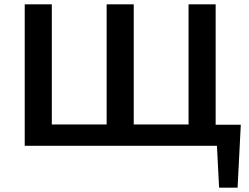

<svg xmlns="http://www.w3.org/2000/svg" viewBox="-20 -678 1158 893"><path d="M1085 195H999L989 0H95V-658H221V-99H476V-658H602V-99H857V-658H983V-98H1100Z"/></svg>

Font: Ysabeau SC
Style: Bold
Weight: 700
Designer: Christian Thalmann (Catharsis Fonts)
Version: Version 0.003